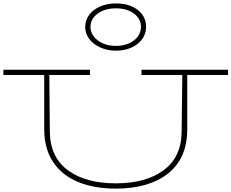

<svg xmlns="http://www.w3.org/2000/svg" viewBox="-20 -1096 1361 1129"><path d="M1321 -655H1081V-336Q1081 -166 969 -76.5Q857 13 661 13Q533 13 438 -26.5Q343 -66 291.5 -144.5Q240 -223 240 -336V-655H0V-686H509V-655H270L273 -321Q275 -172 379 -95Q483 -18 661 -18Q838 -18 942 -95Q1046 -172 1048 -319L1052 -655H812V-686H1321ZM481 -937Q481 -978 505 -1009.5Q529 -1041 570 -1058.5Q611 -1076 661 -1076Q740 -1076 789.5 -1038Q839 -1000 839 -937Q839 -898 816 -866Q793 -834 752.5 -816Q712 -798 661 -798Q612 -798 570.5 -816.5Q529 -835 505 -866.5Q481 -898 481 -937ZM809 -937Q809 -985 768 -1016Q727 -1047 661 -1047Q597 -1047 554.5 -1016Q512 -985 512 -937Q512 -907 531.5 -881.5Q551 -856 585 -841Q619 -826 661 -826Q704 -826 738 -841Q772 -856 790.5 -881.5Q809 -907 809 -937Z"/></svg>

Font: BioRhyme Expanded ExtraLight
Style: Regular
Weight: 275
Width: 7
Designer: Aoife Mooney
Foundry: Aoife Mooney Type
Version: Version 1.001